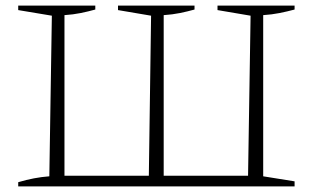

<svg xmlns="http://www.w3.org/2000/svg" viewBox="-20 -665 1118 685"><path d="M1031 -631Q1005 -624 977.5 -618.5Q950 -613 919 -611V-36L1031 -18V0H45V-15Q102 -32 156 -36L165 -609L45 -629V-645H320V-631Q295 -624 268 -618.5Q241 -613 210 -611V-38H511L519 -609L401 -629V-645H674V-631Q649 -624 622 -618.5Q595 -613 564 -611V-38H865L874 -609L756 -629V-645H1031Z"/></svg>

Font: Piazzolla SC ExtraLight
Style: Regular
Weight: 200
Designer: Juan Pablo del Peral
Foundry: Huerta Tipografica
Version: Version 1.330